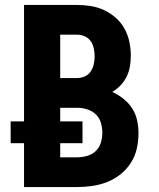

<svg xmlns="http://www.w3.org/2000/svg" viewBox="-20 -755 640 775"><path d="M77 0V-177H23V-265H77V-735H291Q319 -735 347 -730.5Q375 -726 400.5 -714Q426 -702 447.5 -683Q469 -664 482.5 -639.5Q496 -615 502 -587Q508 -559 508 -531Q508 -509 504.5 -487.5Q501 -466 491.5 -446.5Q482 -427 467 -411Q452 -395 433 -384Q457 -373 478 -356.5Q499 -340 513.5 -317.5Q528 -295 533.5 -269Q539 -243 539 -217Q539 -185 532 -154.5Q525 -124 508 -97.5Q491 -71 466.5 -51.5Q442 -32 413 -20.5Q384 -9 353 -4.5Q322 0 291 0ZM223 -440H291Q307 -440 322 -446.5Q337 -453 346 -466.5Q355 -480 358.5 -496Q362 -512 362 -528Q362 -544 358.5 -560Q355 -576 346 -589Q337 -602 322 -608.5Q307 -615 291 -615H223ZM291 -120Q311 -120 331 -125.5Q351 -131 366 -145Q381 -159 387 -179Q393 -199 393 -219Q393 -240 387 -260Q381 -280 366 -294Q351 -308 331 -314Q311 -320 291 -320H223V-265H313V-177H223V-120Z"/></svg>

Font: Iosevka Heavy Extended
Style: Regular
Weight: 900
Width: 7
Monospace: yes
Designer: Belleve Invis
Foundry: Belleve Invis
Version: Version 32.5.0; ttfautohint (v1.8.4)